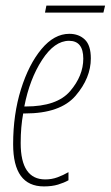

<svg xmlns="http://www.w3.org/2000/svg" viewBox="-20 -657 396 687"><path d="M137 10Q166 10 187.5 3.5Q209 -3 225 -12V-41Q206 -30 185.5 -22.5Q165 -15 142 -15Q54 -15 54 -145Q54 -203 63 -251H69Q196 -251 250.5 -314.5Q305 -378 305 -448Q305 -495 283.5 -515.5Q262 -536 228 -536Q174 -536 128.5 -481.5Q83 -427 55 -337.5Q27 -248 27 -141Q27 10 137 10ZM67 -276Q86 -374 130.5 -442.5Q175 -511 227 -511Q278 -511 278 -447Q278 -386 231 -331Q184 -276 72 -276ZM141 -612 146 -637H356L350 -612Z"/></svg>

Font: Noto Sans Display Condensed Thin
Style: Italic
Weight: 250
Width: 3
Italic angle: -12°
Designer: Monotype Design Team
Foundry: Monotype Imaging Inc.
Version: Version 1.900